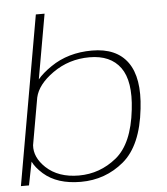

<svg xmlns="http://www.w3.org/2000/svg" viewBox="-55 -834 772 888"><g transform="rotate(-5 331.0 -390.0)"><path d="M6.5 0 144.5 -785H185L132 -484.5Q154.5 -512 196.5 -540.5Q277.5 -596 388 -596Q502 -596 553.8 -523.5Q605.5 -451 589 -308.5Q570.5 -139 484.8 -67.2Q399 4.5 285 4.5Q175 4.5 112 -51Q78.5 -81 65.5 -108.5L44 0ZM117.5 -402 79 -183.5Q75 -127.5 126 -79Q183 -25.5 278.5 -25.5Q376 -25.5 453.2 -88.2Q530.5 -151 548 -307.5Q563.5 -439.5 517.5 -502.8Q471.5 -566 374 -566Q278.5 -566 203 -512.5Q131 -461.5 117.5 -402Z"/></g></svg>

Font: Anybody ExtraExpanded ExtraLight
Style: Italic
Weight: 200
Width: 8
Italic angle: -10°
Designer: Tyler Finck
Foundry: Etcetera Type Company
Version: Version 1.010; ttfautohint (v1.8.3) -l 8 -r 50 -G 200 -x 14 